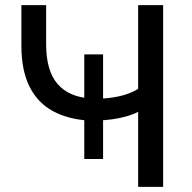

<svg xmlns="http://www.w3.org/2000/svg" viewBox="-20 -725 746 745"><path d="M516 0V-291Q497 -281 470.5 -273.5Q444 -266 415 -262Q386 -258 358 -258L380 -272V-108H307V-272L326 -257Q244 -262 185 -294Q126 -326 94.5 -389Q63 -452 63 -548V-705H159V-554Q159 -450 203.5 -399Q248 -348 333 -343L307 -333V-514H380V-333L354 -342Q398 -342 440.5 -351Q483 -360 516 -380V-705H613V0Z"/></svg>

Font: Nunito Sans 10pt Medium
Style: Regular
Weight: 500
Designer: Vernon Adams
Foundry: Vernon Adams
Version: Version 3.101;gftools[0.9.27]